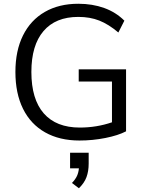

<svg xmlns="http://www.w3.org/2000/svg" viewBox="-20 -740 771 1022"><path d="M651 -371V-41Q609 -19 541 -5.5Q473 8 403 8Q297 8 220 -35.5Q143 -79 102.5 -161Q62 -243 62 -357Q62 -470 102.5 -551.5Q143 -633 218.5 -676.5Q294 -720 397 -720Q472 -720 534.5 -697.5Q597 -675 642 -630L610 -567Q558 -611 508.5 -630.5Q459 -650 397 -650Q276 -650 211.5 -574.5Q147 -499 147 -357Q147 -212 213 -136.5Q279 -61 405 -61Q494 -61 576 -89V-306H399V-371ZM452 73V131Q452 171 440.5 202.5Q429 234 400 262L363 234Q382 214 390 196Q398 178 400 156H353V73Z"/></svg>

Font: Muli-Regular
Style: Regular
Weight: 400
Version: Version 2.000